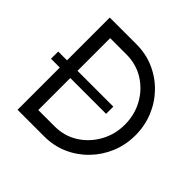

<svg xmlns="http://www.w3.org/2000/svg" viewBox="-177 -869 1035 1035"><g transform="rotate(45 340.5 -351.5)"><path d="M641 -352Q641 -279 614.5 -215.5Q588 -152 541 -103.5Q494 -55 432 -27.5Q370 0 298 0H94V-703H298Q370 -703 432.5 -675.5Q495 -648 542 -599.5Q589 -551 615 -487.5Q641 -424 641 -352ZM560 -352Q560 -428 525.5 -490Q491 -552 432 -589Q373 -626 298 -626H174V-78H298Q373 -78 432 -115.5Q491 -153 525.5 -215.5Q560 -278 560 -352ZM447 -322H27V-377H447Z"/></g></svg>

Font: Kulim Park
Style: Regular
Weight: 400
Designer: Noponies / Dale Sattler
Foundry: Noponies
Version: Version 1.000; ttfautohint (v1.8.3)